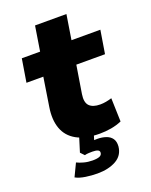

<svg xmlns="http://www.w3.org/2000/svg" viewBox="-155 -721 792 1006"><g transform="rotate(-20 241.0 -217.5)"><path d="M294 11Q214 11 165.5 -16Q117 -43 99 -93Q81 -143 92 -211L117 -371H23L44 -500H146L168 -638H343L321 -500H482L461 -371H301L276 -216Q269 -171 288 -151.5Q307 -132 348 -132Q364 -132 380.5 -135Q397 -138 413 -143L417 -12Q389 0 358 5.5Q327 11 294 11ZM211 203Q179 203 145.5 198Q112 193 90 181L124 110Q140 118 162.5 124Q185 130 210 130Q236 130 249 124.5Q262 119 263 106Q264 95 253.5 90.5Q243 86 224 86Q217 86 204 86.5Q191 87 181 90L161 69L189 -21H270L245 60L210 40Q222 36 238.5 34Q255 32 271 32Q297 32 319 39.5Q341 47 352.5 63.5Q364 80 362 107Q357 156 315 179.5Q273 203 211 203Z"/></g></svg>

Font: Nunito Sans 9pt Black
Style: Italic
Weight: 900
Italic angle: -9°
Version: Version 3.101;gftools[0.9.27]